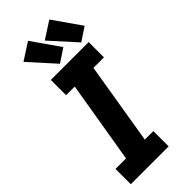

<svg xmlns="http://www.w3.org/2000/svg" viewBox="-307 -1032 1083 1083"><g transform="rotate(-45 234.5 -491.0)"><path d="M21 0H323V-122H255L336 -613H420V-735H118V-613H187L105 -122H21ZM389 -763 469 -816 353 -982 251 -916ZM219 -763 299 -816 183 -982 81 -916Z"/></g></svg>

Font: Iosevka Sparkle Heavy
Style: Italic
Weight: 900
Italic angle: -9°
Designer: Belleve Invis
Foundry: Belleve Invis
Version: Version 4.5.0; ttfautohint (v1.8.3)